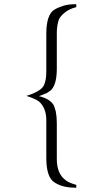

<svg xmlns="http://www.w3.org/2000/svg" viewBox="-20 -700 520 901"><path d="M240.2 159.2H237.8ZM337.9 181.2Q275.4 180.7 241.2 159.2H240.2Q240.2 158.7 236.3 155.8H235.4Q197.3 131.8 197.3 41V-136.2Q197.3 -165.5 188.2 -187.7Q179.2 -210 162.6 -224.1Q154.8 -229.5 140.4 -236.3Q126 -243.2 104 -250Q172.9 -271.5 186 -299.8Q197.3 -323.7 197.3 -362.8V-541Q197.3 -631.3 235.4 -654.8Q253.4 -665.5 277.3 -672.9Q301.3 -680.2 332 -680.2H337.9V-666.5Q307.1 -658.7 286.6 -643.1Q266.1 -627.4 256.8 -609.9Q252 -597.2 249.3 -580.8Q246.6 -564.5 246.6 -545.9V-377.9Q246.6 -302.7 218.3 -275.9L198.7 -262.7L166 -250L162.6 -249H162.1Q218.3 -235.4 233.9 -202.6L241.7 -177.2Q244.1 -165 245.4 -150.9Q246.6 -136.7 246.6 -121.1V46.9Q246.6 117.2 291 147.9Q299.3 153.8 311.5 158.7Q323.7 163.6 337.9 167.5Z"/></svg>

Font: Atsinvsda
Style: Regular
Weight: 400
Designer: Al Webster
Foundry: Al Webster and Michael Everson
Version: Version 2.000